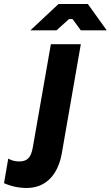

<svg xmlns="http://www.w3.org/2000/svg" viewBox="-124 -740 551 955"><path d="M9 195C100 195 163 134 183 25L278 -520H129L39 -6C30 46 10 63 -29 63C-50 63 -66 58 -83 49L-104 171C-69 187 -29 195 9 195ZM407 -589 313 -720H167L27 -589H157L219 -645H237L278 -589Z"/></svg>

Font: Fixel Display
Style: Bold Italic
Weight: 700
Italic angle: -10°
Designer: AlfaBravo + MacPaw
Foundry: Kyrylo Tkachov, Marchela Mozhyna, Serhii Makarenko, Maria Weinstein, Zakhar Kryvoshyya
Version: Version 1.210;Glyphs 3.2 (3217)